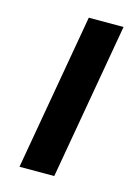

<svg xmlns="http://www.w3.org/2000/svg" viewBox="-92 -615 476 667"><g transform="rotate(15 146.0 -281.0)"><path d="M268.5 -562.5 170 0H45L143.5 -562.5Z"/></g></svg>

Font: Russisch Sans
Style: Bold Italic
Weight: 700
Italic angle: -10°
Designer: Michael Sharanda (font) & Cristiano Sobral (main changes)
Foundry: Michael Sharanda
Version: Version 2.00;September 8, 2020;FontCreator 13.0.0.2681 64-bi